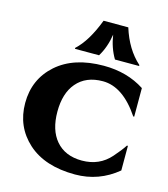

<svg xmlns="http://www.w3.org/2000/svg" viewBox="-114 -852 832 950"><g transform="rotate(15 302.0 -376.5)"><path d="M358.4 9.8Q203.6 9.8 116.2 -68.8Q29.3 -147.5 29.3 -268.6Q29.3 -390.6 117.2 -468.8Q205.6 -546.9 358.4 -546.9Q478.5 -546.9 567.9 -488.8V-342.3H563Q476.6 -471.7 373.5 -471.7Q287.1 -471.7 239.7 -416Q194.3 -362.8 194.3 -268.6Q194.3 -174.3 239.7 -121.1Q287.1 -65.4 373.5 -65.4Q462.9 -65.4 519 -129.4Q552.2 -167 570.3 -194.8H575.2V-68.8Q480.5 9.8 358.4 9.8ZM298.8 -761.7H425.3Q458 -656.7 526.4 -595.7V-590.8H402.8Q372.1 -642.1 362.3 -707.5Q352.1 -641.1 321.3 -590.8H197.8V-595.7Q255.4 -647.9 298.8 -761.7Z"/></g></svg>

Font: Classica
Style: Bold
Weight: 700
Designer: Wojciech Kalinowski "wmk69" (wmk69@o2.pl)
Foundry: Wojciech Kalinowski "wmk69" (wmk69@o2.pl)
Version: Version 2.1.1; 2021-05-14